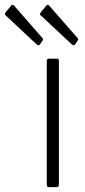

<svg xmlns="http://www.w3.org/2000/svg" viewBox="-105 -772 351 792"><path d="M138 -13V-519C138 -523.7 137.3 -526.7 136 -528C134.7 -529.3 132 -530 128 -530H98C94 -530 91.3 -529.3 90 -528C88.7 -526.7 88 -523.7 88 -519V-11C88 -6.3 88.8 -3.3 90.5 -2C92.2 -0.7 95.3 0 100 0H125C130.3 0 133.8 -0.8 135.5 -2.5C137.2 -4.2 138 -7.7 138 -13ZM-53 -752C-55 -752 -56.7 -751.3 -58 -750L-82 -721C-84 -717.7 -84.8 -715 -84.5 -713C-84.2 -711 -82.3 -708.7 -79 -706L46 -589C50 -586.3 52.7 -585 54 -585C55.3 -585 57.3 -586.3 60 -589L70 -604C72 -606 72.8 -608 72.5 -610C72.2 -612 71.3 -613.7 70 -615L-48 -750C-49.3 -751.3 -51 -752 -53 -752ZM92 -752C90 -752 88.3 -751.3 87 -750L63 -721C61 -717.7 60 -715 60 -713C60 -711 62 -708.7 66 -706L191 -589C195 -586.3 197.7 -585 199 -585C200.3 -585 202.3 -586.3 205 -589L215 -604C217 -606 217.8 -608 217.5 -610C217.2 -612 216.3 -613.7 215 -615L97 -750C95.7 -751.3 94 -752 92 -752Z"/></svg>

Font: Libre Franklin ExtraLight
Style: Regular
Weight: 275
Designer: Pablo Impallari, Rodrigo Fuenzalida
Foundry: Impallari Type
Version: Version 1.002; ttfautohint (v1.5)